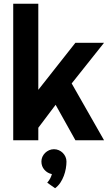

<svg xmlns="http://www.w3.org/2000/svg" viewBox="-20 -751 579 1028"><path d="M185.1 0H50.8V-731H185.1V-270L383.8 -522H537.1L363.8 -304.2L537.1 0H383.8L277.8 -189.9L185.1 -66.9ZM335.9 113.8Q335.9 131.3 332.5 151.1Q329.1 170.9 321.8 190.4Q314.5 210 303 227.3Q291.5 244.6 274.9 256.8L232.9 227.1Q243.7 214.4 249.3 203.4Q254.9 192.4 257.8 181.2Q233.9 176.3 217.8 158Q201.7 139.6 201.7 113.8Q201.7 100.6 207 88.6Q212.4 76.7 221.7 67.6Q231 58.6 243.2 53.2Q255.4 47.9 269 47.9Q282.7 47.9 294.9 53.2Q307.1 58.6 316.2 67.6Q325.2 76.7 330.6 88.6Q335.9 100.6 335.9 113.8Z"/></svg>

Font: Righteous
Style: Regular
Weight: 400
Version: Version 1.000